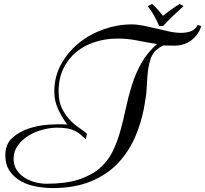

<svg xmlns="http://www.w3.org/2000/svg" viewBox="-20 -926 1043 976"><path d="M1003 -792Q1001 -786 995.5 -773.5Q990 -761 979 -747Q968 -733 952 -720.5Q936 -708 913 -701Q889 -693 863 -694Q837 -695 809 -695Q790 -685 773.5 -671Q757 -657 746 -628Q738 -604 734 -578.5Q730 -553 728.5 -527Q727 -501 725.5 -475.5Q724 -450 720 -425Q706 -324 671.5 -240.5Q637 -157 580 -97Q523 -37 440.5 -3.5Q358 30 248 30Q209 30 166 22.5Q123 15 88 -4Q53 -23 30 -55.5Q7 -88 7 -137Q7 -192 41.5 -224Q76 -256 125.5 -272.5Q175 -289 229 -292.5Q283 -296 322 -293Q295 -329 275.5 -371Q256 -413 256 -460Q256 -537 291 -600Q326 -663 382 -708Q438 -753 508 -777.5Q578 -802 649 -802Q677 -802 709 -795.5Q741 -789 774.5 -781Q808 -773 840 -766Q872 -759 900.5 -759Q929 -759 951 -767.5Q973 -776 986 -800ZM416 -218Q402 -231 389.5 -242Q377 -253 360.5 -261Q344 -269 322.5 -273Q301 -277 270 -277Q236 -277 197.5 -267Q159 -257 126 -237Q93 -217 71 -187Q49 -157 49 -118Q49 -86 65 -62Q81 -38 105.5 -22.5Q130 -7 159.5 0.5Q189 8 216 8Q314 8 379 -13Q444 -34 486 -70Q528 -106 552 -155Q576 -204 591.5 -259.5Q607 -315 619.5 -374.5Q632 -434 650 -492Q668 -550 698 -604Q728 -658 778 -702Q728 -710 678.5 -720Q629 -730 577 -730Q517 -730 462.5 -712.5Q408 -695 367 -661Q326 -627 302 -577Q278 -527 278 -462Q278 -409 295.5 -374Q313 -339 336.5 -315Q360 -291 384 -275Q408 -259 422 -246ZM913 -895Q884 -869 857.5 -843.5Q831 -818 809 -794H789Q779 -818 765 -843.5Q751 -869 731 -895L753 -906Q770 -891 783.5 -875.5Q797 -860 808 -846Q826 -860 847.5 -875.5Q869 -891 893 -906Z"/></svg>

Font: Lucien Schoenschriftv CAT
Style: Regular
Weight: 400
Designer: Lucian Bernhard 1928
Foundry: CAT-Fonts Peter Wiegel
Version: Version 1.000